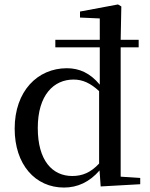

<svg xmlns="http://www.w3.org/2000/svg" viewBox="-20 -829 677 864"><path d="M611 0V-28L523 -34V-616H604V-650H523L526 -800L511 -809L340 -777V-750L429 -746V-650H229V-616H429V-448C386 -500 337 -522 281 -522C149 -522 46 -419 46 -250C46 -88 139 15 268 15C329 15 383 -10 428 -62L433 10ZM150 -253C150 -403 223 -471 311 -471C352 -471 387 -455 426 -419V-93C388 -52 350 -37 305 -37C216 -37 150 -106 150 -253Z"/></svg>

Font: Noto Serif TC Medium
Style: Regular
Weight: 500
Designer: Ryoko NISHIZUKA 西塚涼子 (kana & ideographs); Frank Grießhammer (Latin, Greek & Cyrillic); Wenlong ZHANG 张文龙 (bopomofo); San
Foundry: Adobe
Version: Version 2.001;hotconv 1.1.0;makeotfexe 2.6.0